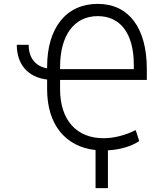

<svg xmlns="http://www.w3.org/2000/svg" viewBox="-20 -757 838 980"><path d="M65.7 -528.4C65.7 -427.2 123.2 -362.6 220.5 -350.9V-301.1C220.5 -122.5 312.9 -7.8 467.7 8.9V203.1H530.9V10.3C592.3 7.1 649.9 -9.6 690.7 -36.9L672.6 -93C620.4 -66.8 562.1 -51.8 510.3 -51.5C370.4 -50.8 286.6 -144.5 286.6 -302.2V-349.1H729.4V-404.5C729.4 -614.7 637.4 -737.2 479 -737.2C318.2 -737.2 220.5 -615.4 220.5 -415.8V-408C160.5 -419 126.1 -462 126.4 -528.4ZM286.6 -404.1V-415.1C286.6 -577.1 358.7 -674.7 479 -674.7C596.2 -674.7 663 -583.8 663 -425.8V-404.1Z"/></svg>

Font: Karasuma Gothic
Style: Light
Weight: 300
Designer: Rasmus Andersson / Ryoko Nishizuka
Foundry: rsms
Version: Version 1.00